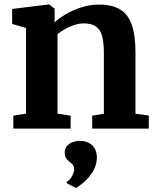

<svg xmlns="http://www.w3.org/2000/svg" viewBox="-20 -588 717 878"><path d="M99 -68.5V-460L35.5 -478.5V-547L202 -567.5H205.5L230 -548V-509.5L229 -485.5Q250 -505 282.2 -523.8Q314.5 -542.5 353 -554.8Q391.5 -567 432.5 -567Q493 -567 529.5 -544.8Q566 -522.5 582.8 -474.2Q599.5 -426 599.5 -347V-68L660.5 -59.5V0H401.5V-59L455 -68V-344Q455 -393.5 446.8 -423.5Q438.5 -453.5 418.5 -467.2Q398.5 -481 363.5 -481Q340 -481 317.8 -473.2Q295.5 -465.5 276.2 -454.2Q257 -443 243 -432V-68.5L303 -59V0H41V-59ZM423 133Q422.5 166 405.8 194.5Q389 223 366.5 242.8Q344 262.5 328 271H326.5L286 250.5L284.5 243.5Q298 237.5 308.5 218.8Q319 200 319 188Q319 172.5 312.5 165Q306 157.5 298.5 152.5Q290.5 146.5 283.2 137Q276 127.5 276 110Q276 89.5 287.8 77.8Q299.5 66 315.2 61Q331 56 341.5 56H344.5Q379.5 56 401.2 76.2Q423 96.5 423 133Z"/></svg>

Font: Merriweather 20pt
Style: Bold
Weight: 700
Version: Version 2.100